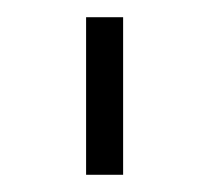

<svg xmlns="http://www.w3.org/2000/svg" viewBox="-20 -756 243 223"><path d="M80 -736H123V-553H80Z"/></svg>

Font: Khand Light
Style: Regular
Weight: 300
Designer: Devanagari: Sanchit Sawaria, Jyotish Sonowal; Latin: Satya Rajpurohit
Foundry: Indian Type Foundry
Version: Version 1.101;PS 1.0;hotconv 1.0.78;makeotf.lib2.5.61930; tt